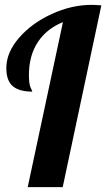

<svg xmlns="http://www.w3.org/2000/svg" viewBox="-20 -770 437 790"><path d="M239 -679Q172 -652 135.5 -596.5Q99 -541 99 -461Q99 -424 106 -409.5Q113 -395 113 -393Q59 -393 32.5 -415.5Q6 -438 6 -490Q6 -554 58.5 -614.5Q111 -675 193 -712.5Q275 -750 357 -750Q371 -750 397 -748L238 0H94Z"/></svg>

Font: Lobster
Style: Regular
Weight: 400
Designer: Impallari Type
Foundry: Impallari Type
Version: Version 2.100